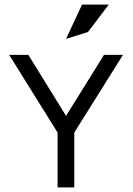

<svg xmlns="http://www.w3.org/2000/svg" viewBox="-20 -820 580 840"><path d="M269 -650 365 -680 456 -800H339ZM518 -580H435L269 -313L104 -580H20L232 -240V0H305V-240Z"/></svg>

Font: Charger
Style: Regular
Weight: 400
Designer: Jasper
Foundry: Cannot Into Space Fonts
Version: Version 0.98